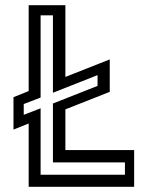

<svg xmlns="http://www.w3.org/2000/svg" viewBox="-20 -720 590 740"><path d="M90.5 0V-244L32 -220.5V-345.5L90.5 -369V-700H232V-423.5L403 -491V-366L232 -298.5V-141.5H497V0ZM136.5 -46.5H461.5V-94H184V-321L356 -389V-430.5L184 -362.5V-661H136.5V-344L71.5 -319V-277.5L136.5 -302.5Z"/></svg>

Font: Tourney Medium
Style: Regular
Weight: 500
Designer: Tyler Finck
Foundry: Etcetera Type Co
Version: Version 1.015